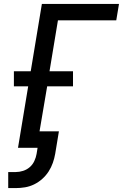

<svg xmlns="http://www.w3.org/2000/svg" viewBox="-20 -755 640 981"><path d="M22 206V124H61Q79 124 98 118Q117 112 132 99Q147 86 155.5 67.5Q164 49 167 31L172 0H72L124 -314H51V-391H137L194 -735H588L574 -651H276L233 -391H353V-314H221L182 -84H281L262 31Q258 54 250 77Q242 100 228.5 121Q215 142 196 159Q177 176 154.5 187Q132 198 108 202Q84 206 61 206Z"/></svg>

Font: Iosevka SS04 Medium Extended
Style: Italic
Weight: 500
Width: 7
Italic angle: -9°
Monospace: yes
Designer: Belleve Invis
Foundry: Belleve Invis
Version: Version 19.0.0; ttfautohint (v1.8.4)